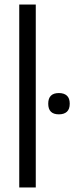

<svg xmlns="http://www.w3.org/2000/svg" viewBox="-20 -828 328 848"><path d="M65 -808H138V0H65ZM240 -323Q193 -323 193 -370Q193 -417 240 -417Q263 -417 275.5 -405.5Q288 -394 288 -370Q288 -346 275.5 -334.5Q263 -323 240 -323Z"/></svg>

Font: Encode Sans Compressed
Style: Regular
Weight: 400
Designer: Pablo Impallari, Andres Torresi
Foundry: Pablo Impallari, Andres Torresi
Version: Version 1.000; ttfautohint (v1.00) -l 8 -r 50 -G 200 -x 14 -